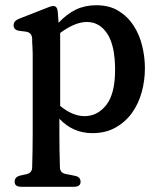

<svg xmlns="http://www.w3.org/2000/svg" viewBox="-20 -494 612 734"><path d="M192 -469Q200 -464 201 -446L204 -407Q236 -441 270.5 -457.5Q305 -474 348 -474Q398 -474 433 -452.5Q468 -431 490.5 -396.5Q513 -362 523.5 -319Q534 -276 534 -233Q534 -187 522 -142.5Q510 -98 485 -63Q460 -28 422 -6.5Q384 15 333 15Q259 15 207 -40V14Q207 43 207.5 77.5Q208 112 209 144Q209 167 231 171L266 178Q288 182 288 201Q288 220 263 220H61Q36 220 36 201Q36 182 58 177L81 172Q103 167 103 145Q104 113 104.5 78.5Q105 44 105 14V-253Q105 -273 105 -289Q105 -305 104 -317Q103 -325 103 -332Q103 -339 103 -347Q101 -370 79 -373L55 -376Q32 -379 32 -397Q32 -414 52 -422L167 -467Q176 -471 184 -471Q188 -471 192 -469ZM210 -368V-89Q258 -50 303 -50Q353 -50 386.5 -93Q420 -136 420 -227Q420 -319 390.5 -364.5Q361 -410 312 -410Q267 -410 210 -368Z"/></svg>

Font: Song Myung
Style: Regular
Weight: 400
Designer: JIKJI
Foundry: JIKJI
Version: Version 1.00